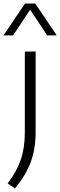

<svg xmlns="http://www.w3.org/2000/svg" viewBox="-54 -832 340 1083"><path d="M-11 202.5Q40 137 63 69.2Q86 1.5 86 -84V-541.5H147V-87.5Q147 7 119.5 81.8Q92 156.5 30 231ZM266 -632.5H212L116 -777.5L20 -632.5H-34L87 -812H145Z"/></svg>

Font: Encode Sans Semi Expanded Light
Style: Regular
Weight: 300
Width: 6
Designer: Multiple Designers
Foundry: Impallari Type
Version: Version 2.000